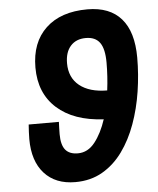

<svg xmlns="http://www.w3.org/2000/svg" viewBox="-53 -788 693 844"><g transform="rotate(-5 293.0 -366.0)"><path d="M245.6 9.8Q158.2 9.8 109.1 -44.7Q60.1 -99.1 60.1 -196.3Q60.1 -211.9 61 -228Q62 -243.7 63 -260.3H196.3Q195.8 -246.6 195.3 -233.4Q194.8 -219.7 194.8 -206.1Q194.8 -158.7 212.6 -137Q230.5 -115.2 267.6 -115.2Q312 -115.2 343 -154.8Q374 -194.3 393.6 -254.4Q261.7 -261.2 188 -327.4Q114.3 -393.6 114.3 -506.8Q114.3 -617.7 180.2 -679.9Q246.1 -742.2 363.8 -742.2Q462.4 -742.2 513.2 -683.8Q564 -625.5 564 -511.7Q564 -437.5 552.5 -362.8Q541 -288.1 516.8 -221.2Q492.7 -154.3 455.1 -102.3Q417.5 -50.3 365.5 -20.3Q313.5 9.8 245.6 9.8ZM419.9 -379.4Q427.7 -439.9 427.7 -502Q427.7 -562 408 -589.6Q388.2 -617.2 346.2 -617.2Q303.2 -617.2 278.8 -589.8Q254.4 -562.5 254.4 -513.7Q254.4 -450.2 298.1 -415Q341.8 -379.9 419.9 -379.4Z"/></g></svg>

Font: CaskaydiaCove NFP
Style: Bold Italic
Weight: 700
Italic angle: -10°
Designer: Aaron Bell
Foundry: Saja Typeworks
Version: Version 2111.001; VTT 6.35;Nerd Fonts 3.1.1